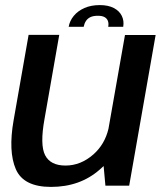

<svg xmlns="http://www.w3.org/2000/svg" viewBox="-20 -730 644 755"><path d="M394.5 0H488L592 -592.5H471.5L406.5 -223.5Q392 -162.5 347.5 -123Q297.5 -79 237.5 -79Q178.5 -79 157.5 -119.5Q136.5 -160 155 -262L213 -593H92.5L33.5 -257Q12 -134.5 42.2 -64.8Q72.5 5 180.5 5Q294.5 5 372 -63Q380 -70 387.5 -77ZM372.5 -710Q338 -710 312 -698.5Q286 -687 270 -667.5Q254 -648 250 -624.5H309Q311.5 -637.5 317.8 -647.2Q324 -657 335.2 -662.5Q346.5 -668 365 -668Q382 -668 391.5 -662.5Q401 -657 404.5 -647.2Q408 -637.5 405.5 -624.5H464.5Q468.5 -648 459 -667.5Q449.5 -687 427.5 -698.5Q405.5 -710 372.5 -710Z"/></svg>

Font: Anybody Thin Medium
Style: Italic
Weight: 500
Italic angle: -10°
Version: Version 1.113;gftools[0.9.25]